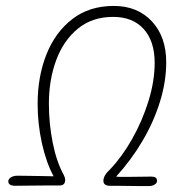

<svg xmlns="http://www.w3.org/2000/svg" viewBox="-20 -626 617 648"><path d="M481 2Q474 2 454 2Q434 2 411.5 1.5Q389 1 371.5 1Q354 1 351 1Q329 1 329 -16Q329 -34 352 -55Q392 -97 426 -157Q460 -217 481 -284.5Q502 -352 502 -414Q502 -487 465 -528Q428 -569 362 -569Q291 -569 242.5 -529Q194 -489 169.5 -422.5Q145 -356 145 -276Q145 -209 158 -144Q171 -79 195 -36Q200 -26 200 -19Q200 0 181 0Q161 0 133.5 0Q106 0 79 0.5Q52 1 32 1Q8 1 8 -14Q8 -22 17 -27.5Q26 -33 39 -33Q74 -33 111 -32Q148 -31 161 -31Q136 -77 121.5 -142.5Q107 -208 107 -275Q107 -368 137 -443Q167 -518 224.5 -562Q282 -606 364 -606Q444 -606 492.5 -554Q541 -502 541 -416Q541 -351 520 -283Q499 -215 461 -150.5Q423 -86 372 -30Q380 -29 389 -29Q398 -29 407 -29Q428 -29 451.5 -29.5Q475 -30 491 -30Q510 -30 510 -16Q510 -8 502 -3Q494 2 481 2Z"/></svg>

Font: Send Flowers
Style: Regular
Weight: 400
Designer: Robert E. Leuschke
Foundry: Robert E. Leuschke
Version: Version 1.010; ttfautohint (v1.8.4.7-5d5b)